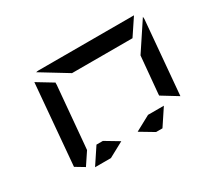

<svg xmlns="http://www.w3.org/2000/svg" viewBox="-109 -1195 1034 935"><g transform="rotate(-30 408.0 -727.0)"><path d="M649 -782 652 -815 756 -972Q757 -968 757 -959L721 -546L633 -600V-607ZM539 -546H628L567 -454H531L454 -500ZM277 -454H234H188L249 -546H285L362 -500ZM100 -507 139 -959Q139 -959 139 -961L228 -907L227 -905V-895L224 -861L217 -782L199 -578L196 -546L150 -477ZM320 -907 171 -998Q179 -1000 184 -1000H720H722L660 -907H657H626H490H398Z"/></g></svg>

Font: DSEG14 Modern Mini
Style: Italic
Weight: 400
Italic angle: -5°
Designer: Keshikan(Twitter:@keshinomi_88pro)
Version: Version 0.46